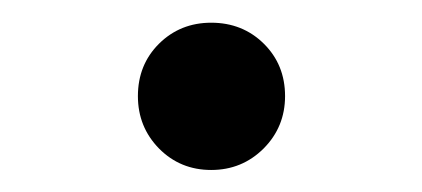

<svg xmlns="http://www.w3.org/2000/svg" viewBox="-20 -443 374 170"><path d="M102.1 -357.9Q102.1 -385.7 120.8 -404.3Q139.6 -422.9 167 -422.9Q194.8 -422.9 213.6 -404.3Q232.4 -385.7 232.4 -357.9Q232.4 -330.6 213.4 -311.5Q194.3 -292.5 167 -292.5Q139.6 -292.5 120.8 -311.5Q102.1 -330.6 102.1 -357.9Z"/></svg>

Font: HK Grotesk Legacy
Style: Regular
Weight: 400
Designer: Alfredo Marco Pradil
Foundry: Hanken Design Co.
Version: Version 2.022;PS 002.022;hotconv 1.0.88;makeotf.lib2.5.64775